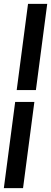

<svg xmlns="http://www.w3.org/2000/svg" viewBox="-24 -860 267 1000"><path d="M163 -391H63L122 -840H222ZM96 120H-4L55 -329H155Z"/></svg>

Font: Tanohe Sans Medium
Style: Italic
Weight: 500
Designer: Village Type and Design LLC & Cristiano Sobral
Foundry: Cooper Hewitt Smithsonian Design Museum
Version: Version 1.00;September 29, 2021;FontCreator 13.0.0.2655 64-b